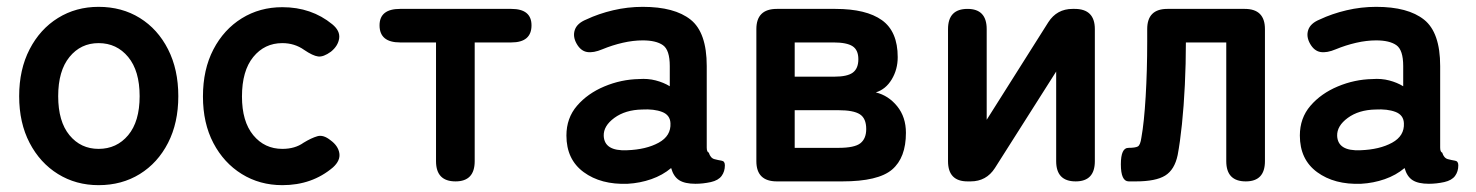

<svg xmlns="http://www.w3.org/2000/svg" viewBox="-20 -530 4312 561"><path d="M268 11Q202 11 149.5 -21.5Q97 -54 66.5 -112.5Q36 -171 36 -249Q36 -327 66.5 -386Q97 -445 149.5 -477.5Q202 -510 268 -510Q336 -510 388.5 -477.5Q441 -445 471 -386Q501 -327 501 -249Q501 -171 471 -112.5Q441 -54 388.5 -21.5Q336 11 268 11ZM268 -95Q321 -95 354.5 -135Q388 -175 388 -249Q388 -323 354.5 -363.5Q321 -404 268 -404Q216 -404 183 -363.5Q150 -323 150 -249Q150 -175 183 -135Q216 -95 268 -95Z M805 11Q739 11 686.5 -21.5Q634 -54 603.5 -112Q573 -170 573 -248Q573 -327 603.5 -385.5Q634 -444 686.5 -476.5Q739 -509 805 -509Q890 -509 951 -459Q974 -440 971 -418Q968 -396 947 -379Q925 -363 909.5 -365Q894 -367 869 -384Q841 -404 805 -404Q753 -404 720 -363.5Q687 -323 687 -248Q687 -175 720 -135Q753 -95 805 -95Q842 -95 867 -113Q890 -127 907.5 -132Q925 -137 946 -120Q968 -104 971.5 -82.5Q975 -61 953 -41Q892 11 805 11Z M1311 0Q1254 0 1254 -59V-406H1149Q1089 -406 1089 -456Q1089 -504 1149 -504H1474Q1533 -504 1533 -456Q1533 -406 1474 -406H1367V-59Q1367 0 1311 0Z M1814 7Q1736 10 1685.5 -27Q1635 -64 1635 -134Q1635 -185 1666 -221Q1697 -257 1746 -277.5Q1795 -298 1847 -299Q1873 -301 1896 -295Q1919 -289 1937 -278V-337Q1937 -384 1917 -398Q1897 -412 1858 -412Q1830 -412 1799.5 -405Q1769 -398 1740 -386Q1714 -375 1695.5 -378Q1677 -381 1665 -402Q1653 -423 1659.5 -442.5Q1666 -462 1693 -473Q1729 -490 1771.5 -500Q1814 -510 1858 -510Q1951 -510 1998 -472.5Q2045 -435 2045 -337V-99Q2045 -86 2051 -84Q2056 -68 2067.5 -65Q2079 -62 2088.5 -60.5Q2098 -59 2098 -47Q2098 -29 2088.5 -16Q2079 -3 2057 2Q2034 7 2012 7Q1981 7 1964.5 -3.5Q1948 -14 1941 -39Q1916 -18 1883 -6.5Q1850 5 1814 7ZM1812 -91Q1868 -93 1904.5 -113Q1941 -133 1939 -170Q1938 -194 1914.5 -203Q1891 -212 1856 -210Q1807 -209 1775 -185.5Q1743 -162 1744 -133Q1746 -88 1812 -91Z M2250 0Q2190 0 2190 -59V-445Q2190 -504 2250 -504H2421Q2511 -504 2557 -471Q2603 -438 2603 -363Q2603 -327 2585.5 -298Q2568 -269 2539 -260Q2576 -251 2601.5 -219.5Q2627 -188 2627 -142Q2627 -69 2586.5 -34.5Q2546 0 2441 0ZM2302 -98H2430Q2477 -98 2494 -111.5Q2511 -125 2511 -153Q2511 -184 2492.5 -196Q2474 -208 2430 -208H2302ZM2302 -306H2418Q2456 -306 2472 -318Q2488 -330 2488 -357Q2488 -384 2471 -395Q2454 -406 2415 -406H2302Z M2807 0Q2750 0 2750 -59V-445Q2750 -504 2807 -504Q2863 -504 2863 -445V-180L3043 -465Q3068 -504 3114 -504H3120Q3179 -504 3179 -445V-59Q3179 0 3123 0Q3066 0 3066 -59V-321L2887 -39Q2862 0 2816 0Z M3278 0Q3255 0 3255 -50Q3255 -98 3277 -98Q3297 -98 3304.5 -102Q3312 -106 3315 -128Q3323 -172 3327.5 -248Q3332 -324 3332 -408V-445Q3332 -504 3391 -504H3617Q3676 -504 3676 -445V-59Q3676 0 3620 0Q3563 0 3563 -59V-406H3445Q3445 -344 3442 -282Q3439 -220 3433.5 -167Q3428 -114 3421 -77Q3412 -34 3384.5 -17Q3357 0 3299 0Z M3957 7Q3879 10 3828.5 -27Q3778 -64 3778 -134Q3778 -185 3809 -221Q3840 -257 3889 -277.5Q3938 -298 3990 -299Q4016 -301 4039 -295Q4062 -289 4080 -278V-337Q4080 -384 4060 -398Q4040 -412 4001 -412Q3973 -412 3942.5 -405Q3912 -398 3883 -386Q3857 -375 3838.5 -378Q3820 -381 3808 -402Q3796 -423 3802.5 -442.5Q3809 -462 3836 -473Q3872 -490 3914.5 -500Q3957 -510 4001 -510Q4094 -510 4141 -472.5Q4188 -435 4188 -337V-99Q4188 -86 4194 -84Q4199 -68 4210.5 -65Q4222 -62 4231.5 -60.5Q4241 -59 4241 -47Q4241 -29 4231.5 -16Q4222 -3 4200 2Q4177 7 4155 7Q4124 7 4107.5 -3.5Q4091 -14 4084 -39Q4059 -18 4026 -6.5Q3993 5 3957 7ZM3955 -91Q4011 -93 4047.5 -113Q4084 -133 4082 -170Q4081 -194 4057.5 -203Q4034 -212 3999 -210Q3950 -209 3918 -185.5Q3886 -162 3887 -133Q3889 -88 3955 -91Z"/></svg>

Font: Zen Maru Gothic
Style: Bold
Weight: 700
Designer: Yoshimichi Ohira
Foundry: Positype
Version: Version 1.001